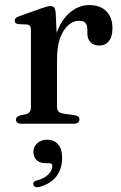

<svg xmlns="http://www.w3.org/2000/svg" viewBox="-20 -500 490 776"><path d="M193 -260.5Q193 -331.5 214 -380.2Q235 -429 268.5 -454.2Q302 -479.5 340 -479.5Q385 -479.5 409.8 -454.5Q434.5 -429.5 434.5 -386Q434.5 -351.5 420 -333.8Q405.5 -316 382 -316Q358.5 -316 345.8 -329.2Q333 -342.5 333 -365.5V-382.5Q332.5 -399.5 324.8 -407.8Q317 -416 298.5 -416Q277 -416 256.8 -399Q236.5 -382 223.5 -347.5Q210.5 -313 210.5 -260.5ZM205 -450 210.5 -332V-68.5Q210.5 -56 216.2 -49.5Q222 -43 235.5 -41L280.5 -34.5Q291 -33 296 -28.8Q301 -24.5 301 -16.5Q301 -9 295.2 -4.5Q289.5 0 278 0H66.5Q55.5 0 50 -4.5Q44.5 -9 44.5 -16.5Q44.5 -22.5 48.8 -26.8Q53 -31 61.5 -33.5L85.5 -38.5Q95 -41.5 100 -48Q105 -54.5 105 -68V-379Q105 -390 101.2 -395Q97.5 -400 89 -401L55 -402.5Q46.5 -403.5 43 -407Q39.5 -410.5 39.5 -416.5Q39.5 -423 43.8 -427.2Q48 -431.5 59 -435L141 -464Q160.5 -471 170 -473.2Q179.5 -475.5 185 -475.5Q194 -475.5 198.8 -469.8Q203.5 -464 205 -450ZM164.5 159.5Q140 159.5 127.5 146.5Q115 133.5 115 114.5Q115 92.5 131 78.5Q147 64.5 170 64.5Q197 64.5 214 82.5Q231 100.5 231 137.5Q231 183.5 207.2 213.8Q183.5 244 137 256Q128 258 122.5 255.5Q117 253 115 247Q113 241.5 116.2 236.5Q119.5 231.5 128 229.5Q150 224 163.8 214.5Q177.5 205 184.5 193.5Q191.5 182 191.5 171Q191.5 159.5 178.5 159.5Z"/></svg>

Font: Fraunces 16pt
Style: Regular
Weight: 400
Version: Version 1.000;[b76b70a41]